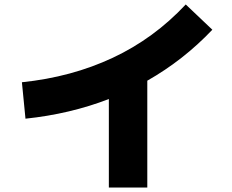

<svg xmlns="http://www.w3.org/2000/svg" viewBox="-20 -784 1040 859"><path d="M94 -253 78 -416Q300 -439 484.5 -525.5Q669 -612 811 -764L930 -651Q801 -515 639 -423V55H467V-341Q294 -274 94 -253Z"/></svg>

Font: Murecho ExtraBold
Style: Regular
Weight: 800
Designer: Neil Summerour
Foundry: Positype
Version: Version 1.010; ttfautohint (v1.8.3)